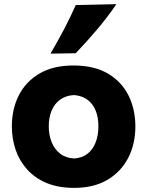

<svg xmlns="http://www.w3.org/2000/svg" viewBox="-20 -893 710 928"><path d="M337.6 -127.1Q297.5 -129.2 270.4 -150.6Q243.3 -171.9 229.5 -206.4Q215.7 -240.9 215.7 -281.9Q215.7 -324.9 229.5 -358.2Q243.3 -391.6 270.6 -411.4Q297.9 -431.2 337.6 -433.6Q395 -428.5 425.3 -388.6Q455.6 -348.6 455.6 -281.9Q455.6 -239.9 442.5 -205.4Q429.5 -170.9 403.3 -150.1Q377.1 -129.2 337.6 -127.1ZM338.5 15.1Q433.3 15.1 499.2 -23.8Q565.1 -62.8 599.7 -130Q634.3 -197.1 634.3 -281.9Q634.3 -364.6 601.2 -431.4Q568 -498.2 501.5 -537.4Q434.9 -576.5 334.8 -576.5Q237.5 -576.5 171.2 -537.8Q105 -499 71.1 -432.5Q37.3 -365.9 37.3 -281.9Q37.3 -223.1 55.3 -169.8Q73.4 -116.4 110.4 -74.8Q147.3 -33.2 204.1 -9Q260.9 15.1 338.5 15.1ZM224.1 -633.8 345.9 -635.6Q400.6 -692.9 450.7 -752.2Q500.8 -811.5 542.6 -872.9L346 -868.5Q320.1 -809.4 289.4 -751.1Q258.6 -692.9 224.1 -633.8Z"/></svg>

Font: Pinar FD VF
Style: Regular
Weight: 300
Designer: Amin Abedi
Version: Version 2.000